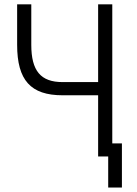

<svg xmlns="http://www.w3.org/2000/svg" viewBox="-20 -713 626 875"><path d="M473.1 141.6H535.6V-59.6H491.7V-693.4H427.2V-338.9H265.1C165.5 -338.9 122.6 -390.1 122.6 -508.8V-693.4H58.1V-508.8C58.1 -347.2 120.1 -278.8 265.1 -278.8H427.2V0H473.1Z"/></svg>

Font: Cascadia Mono NF Light
Style: Regular
Weight: 300
Monospace: yes
Designer: Aaron Bell
Foundry: Saja Typeworks
Version: Version 2404.023